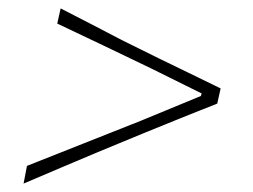

<svg xmlns="http://www.w3.org/2000/svg" viewBox="-20 -522 600 456"><path d="M36 -86 44 -128Q108.5 -153.5 178.2 -181.2Q248 -209 314 -235L457 -294L459 -300L340 -359Q285.5 -385.5 227.5 -413Q169.5 -440.5 116 -466L124 -502Q162 -482.5 199.5 -463.2Q237 -444 269 -427L360 -382Q391.5 -366.5 428.5 -348.8Q465.5 -331 504 -312L496 -276Q449.5 -257.5 405.2 -239.8Q361 -222 322 -206L213 -161Q174 -144.5 128.8 -125.5Q83.5 -106.5 36 -86Z"/></svg>

Font: Commissioner Loud Thin
Style: Italic
Weight: 100
Italic angle: -12°
Designer: Kostas Bartsokas
Foundry: Kostas Bartsokas
Version: Version 1.000; ttfautohint (v1.8.3)